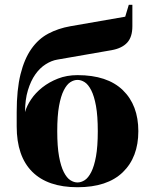

<svg xmlns="http://www.w3.org/2000/svg" viewBox="-20 -770 640 805"><path d="M305 -435Q290 -435 275 -425.5Q260 -416 247.5 -391.5Q235 -367 227.5 -325.5Q220 -284 220 -220Q220 -156 227.5 -114.5Q235 -73 247.5 -48.5Q260 -24 275 -14.5Q290 -5 305 -5Q320 -5 335 -14.5Q350 -24 362.5 -48.5Q375 -73 382.5 -114.5Q390 -156 390 -220Q390 -284 382.5 -325.5Q375 -367 362.5 -391.5Q350 -416 335 -425.5Q320 -435 305 -435ZM85 -300Q92 -326 110.5 -353.5Q129 -381 157.5 -403.5Q186 -426 223 -440.5Q260 -455 305 -455Q430 -455 495 -392Q560 -329 560 -220Q560 -111 495 -48Q430 15 305 15Q180 15 115 -50Q50 -115 50 -240V-300Q50 -394 66 -458.5Q82 -523 111.5 -565Q141 -607 182.5 -629Q224 -651 275 -660L505 -700L520 -750H535V-660Q535 -615 513.5 -591.5Q492 -568 450 -560L220 -520Q196 -516 171.5 -500.5Q147 -485 128 -458Q109 -431 97 -391.5Q85 -352 85 -300Z"/></svg>

Font: Yeseva One
Style: Regular
Weight: 400
Designer: Jovanny Lemonad
Foundry: Jovanny Lemonad
Version: Version 2.001; ttfautohint (v0.91) -l 8 -r 50 -G 200 -x 0 -w